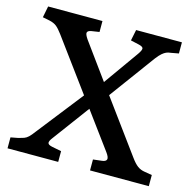

<svg xmlns="http://www.w3.org/2000/svg" viewBox="-103 -809 927 915"><g transform="rotate(15 360.5 -351.5)"><path d="M12 0V-54L49 -61Q65 -65 76 -69Q87 -73 97 -82.5Q107 -92 121 -111L299 -338L113 -591Q96 -614 83 -624.5Q70 -635 48 -640L13 -647L24 -703H292V-649L253 -643Q236 -640 233.5 -631Q231 -622 246 -600L374 -424L497 -597Q511 -617 510 -626Q509 -635 487 -640L447 -649L458 -703H684V-648L646 -641Q634 -640 624.5 -636Q615 -632 604.5 -623Q594 -614 580 -596L414 -370L603 -112Q621 -87 636.5 -75.5Q652 -64 673 -61L709 -55V0H419V-54L462 -59Q481 -61 484.5 -71.5Q488 -82 471 -105L340 -283L206 -102Q192 -84 194 -75Q196 -66 216 -62L262 -53V0Z"/></g></svg>

Font: Literata 18pt Medium
Style: Regular
Weight: 500
Designer: Latin by Veronika Burian and Jose Scaglione. Greek by Irene Vlachou. Cyrillic by Vera Evstafieva.
Foundry: TypeTogether
Version: Version 3.103;gftools[0.9.29]